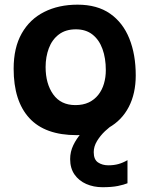

<svg xmlns="http://www.w3.org/2000/svg" viewBox="-20 -552 626 802"><path d="M512.5 117V213.5Q498 219.5 472.5 224.8Q447 230 408 230Q371 230 340.2 216.5Q309.5 203 291.2 176.8Q273 150.5 273 112.5Q273 82 286.2 54.5Q299.5 27 319.8 4Q340 -19 361.5 -35.2Q383 -51.5 399.5 -58.5L454.5 -32Q438 -22.5 418.5 -4Q399 14.5 385.2 37.2Q371.5 60 371.5 83.5Q371.5 114.5 389.5 126.5Q407.5 138.5 432.5 138.5Q456 138.5 474.8 133.2Q493.5 128 512.5 117ZM300 12.5Q168 12.5 102.5 -58.8Q37 -130 37 -265Q37 -353 70.8 -412.5Q104.5 -472 164.8 -502.2Q225 -532.5 304 -532.5Q386 -532.5 439.8 -495Q493.5 -457.5 520.2 -391Q547 -324.5 547 -237Q547 -161.5 518 -105.5Q489 -49.5 434 -18.5Q379 12.5 300 12.5ZM295 -113Q327 -113 350.8 -124.2Q374.5 -135.5 390.5 -155.8Q406.5 -176 414.2 -202.5Q422 -229 422 -259Q422 -309 408 -347.5Q394 -386 366.2 -407.8Q338.5 -429.5 297 -429.5Q254 -429.5 225.8 -408Q197.5 -386.5 184 -350.5Q170.5 -314.5 170.5 -272Q170.5 -202.5 202.2 -157.8Q234 -113 295 -113Z"/></svg>

Font: Grandstander Thin SemiBold
Style: Regular
Weight: 600
Version: Version 1.200